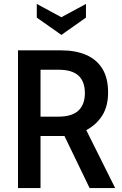

<svg xmlns="http://www.w3.org/2000/svg" viewBox="-20 -956 618 976"><path d="M71.5 0V-700H292Q364 -700 417.2 -677.2Q470.5 -654.5 500 -607.2Q529.5 -560 529.5 -486Q529.5 -416.5 500 -369.2Q470.5 -322 418.5 -294.5L565.5 0H435.5L307.5 -265Q305 -265 302 -264.8Q299 -264.5 296 -264.5H186V0ZM186 -363H276Q346 -363 378.8 -394Q411.5 -425 411.5 -482.5Q411.5 -541.5 379 -571.5Q346.5 -601.5 277.5 -601.5H186ZM167 -936V-866.5L292 -778.5L417 -866.5V-936L292 -868.5Z"/></svg>

Font: Cabin SemiCondensed SemiBold
Style: Regular
Weight: 600
Width: 4
Designer: Pablo Impallari
Foundry: Pablo Impallari. http://www.impallari.com Igino Marini. http://www.ikern.com
Version: Version 3.001